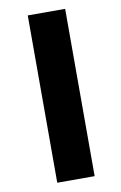

<svg xmlns="http://www.w3.org/2000/svg" viewBox="-84 -780 521 830"><g transform="rotate(-10 176.5 -365.0)"><path d="M98.6 2V-732.4H262.7V2Z"/></g></svg>

Font: Gen Shin Gothic Bold
Style: Bold
Weight: 700
Designer: [Source Han Sans]
Ryoko NISHIZUKA  (kana & ideographs); Paul D. Hunt (Latin, Greek & Cyrillic); Wenlong ZHANG  (bopomofo
Version: Version 1.002.20150607